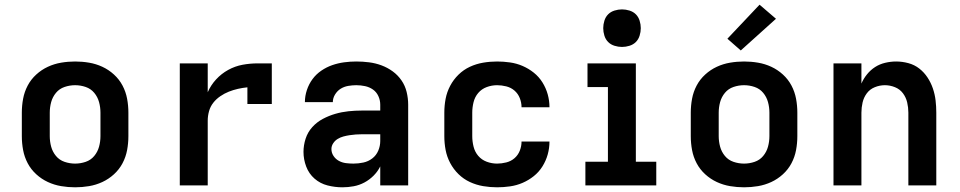

<svg xmlns="http://www.w3.org/2000/svg" viewBox="-20 -790 4090 818"><path d="M300 8Q270 8 240.5 3Q211 -2 184 -14.5Q157 -27 134.5 -47.5Q112 -68 98 -94.5Q84 -121 78.5 -150.5Q73 -180 73 -210V-310Q73 -340 78.5 -369.5Q84 -399 98 -425.5Q112 -452 134.5 -472.5Q157 -493 184 -505.5Q211 -518 240.5 -523Q270 -528 300 -528Q330 -528 359.5 -523Q389 -518 416 -505.5Q443 -493 465.5 -472.5Q488 -452 502 -425.5Q516 -399 521.5 -369.5Q527 -340 527 -310V-210Q527 -180 521.5 -150.5Q516 -121 502 -94.5Q488 -68 465.5 -47.5Q443 -27 416 -14.5Q389 -2 359.5 3Q330 8 300 8ZM300 -93Q323 -93 345 -100.5Q367 -108 381.5 -125.5Q396 -143 402 -165Q408 -187 408 -210V-310Q408 -333 402 -355Q396 -377 381.5 -394.5Q367 -412 345 -419.5Q323 -427 300 -427Q277 -427 255 -419.5Q233 -412 218.5 -394.5Q204 -377 198 -355Q192 -333 192 -310V-210Q192 -187 198 -165Q204 -143 218.5 -125.5Q233 -108 255 -100.5Q277 -93 300 -93Z M746 0V-520H865V-397Q878 -427 900.5 -451.5Q923 -476 952 -492Q981 -508 1013 -514Q1045 -520 1078 -520H1138V-347H1034V-418Q1014 -416 994 -411.5Q974 -407 955 -399.5Q936 -392 918.5 -380Q901 -368 888.5 -352Q876 -336 870.5 -316Q865 -296 865 -276V0Z M1439 8Q1407 8 1375.5 0Q1344 -8 1320 -29Q1296 -50 1284.5 -80.5Q1273 -111 1273 -143Q1273 -171 1282 -199Q1291 -227 1310.5 -248.5Q1330 -270 1355.5 -283.5Q1381 -297 1408.5 -305Q1436 -313 1464.5 -316Q1493 -319 1522 -319H1600V-344Q1600 -363 1592 -380.5Q1584 -398 1569 -408.5Q1554 -419 1535.5 -423Q1517 -427 1498 -427Q1481 -427 1463.5 -424Q1446 -421 1431.5 -412Q1417 -403 1407.5 -387.5Q1398 -372 1398 -355H1279Q1279 -381 1287.5 -406.5Q1296 -432 1311.5 -453Q1327 -474 1349 -489Q1371 -504 1395.5 -512.5Q1420 -521 1446 -524.5Q1472 -528 1498 -528Q1525 -528 1552.5 -524.5Q1580 -521 1605.5 -511.5Q1631 -502 1653 -486Q1675 -470 1690.5 -447.5Q1706 -425 1712.5 -398Q1719 -371 1719 -344V0H1600V-81Q1589 -59 1571.5 -41.5Q1554 -24 1532.5 -12.5Q1511 -1 1487 3.5Q1463 8 1439 8ZM1486 -93Q1507 -93 1528 -97.5Q1549 -102 1566 -115Q1583 -128 1591.5 -148Q1600 -168 1600 -189V-218H1522Q1509 -218 1495.5 -217Q1482 -216 1469 -214Q1456 -212 1443 -208.5Q1430 -205 1418.5 -198Q1407 -191 1399.5 -179.5Q1392 -168 1392 -155Q1392 -139 1401 -125.5Q1410 -112 1424 -104.5Q1438 -97 1454 -95Q1470 -93 1486 -93Z M2098 8Q2068 8 2038.5 3Q2009 -2 1982 -14.5Q1955 -27 1933.5 -48Q1912 -69 1898 -95.5Q1884 -122 1878.5 -151Q1873 -180 1873 -210V-310Q1873 -340 1878.5 -369Q1884 -398 1898 -424.5Q1912 -451 1933.5 -472Q1955 -493 1982 -505.5Q2009 -518 2038.5 -523Q2068 -528 2098 -528Q2125 -528 2153 -524Q2181 -520 2206.5 -509Q2232 -498 2254 -480.5Q2276 -463 2291 -439Q2306 -415 2313.5 -388Q2321 -361 2321 -333H2202Q2202 -353 2194.5 -372Q2187 -391 2172 -404Q2157 -417 2137 -422Q2117 -427 2098 -427Q2075 -427 2053.5 -419Q2032 -411 2017.5 -394Q2003 -377 1997.5 -354.5Q1992 -332 1992 -310V-210Q1992 -188 1997.5 -165.5Q2003 -143 2017.5 -126Q2032 -109 2053.5 -101Q2075 -93 2098 -93Q2117 -93 2137 -98Q2157 -103 2172 -116Q2187 -129 2194.5 -148Q2202 -167 2202 -187H2321Q2321 -159 2313.5 -132Q2306 -105 2291 -81Q2276 -57 2254 -39.5Q2232 -22 2206.5 -11Q2181 0 2153 4Q2125 8 2098 8Z M2474 0V-101H2570V-419H2483V-520H2689V-101H2776V0ZM2630 -590Q2614 -590 2598 -595Q2582 -600 2571 -611Q2560 -622 2555 -638Q2550 -654 2550 -670Q2550 -686 2555 -702Q2560 -718 2571 -729Q2582 -740 2598 -745Q2614 -750 2630 -750Q2646 -750 2662 -745Q2678 -740 2689 -729Q2700 -718 2705 -702Q2710 -686 2710 -670Q2710 -654 2705 -638Q2700 -622 2689 -611Q2678 -600 2662 -595Q2646 -590 2630 -590Z M3150 8Q3120 8 3090.5 3Q3061 -2 3034 -14.5Q3007 -27 2984.5 -47.5Q2962 -68 2948 -94.5Q2934 -121 2928.5 -150.5Q2923 -180 2923 -210V-310Q2923 -340 2928.5 -369.5Q2934 -399 2948 -425.5Q2962 -452 2984.5 -472.5Q3007 -493 3034 -505.5Q3061 -518 3090.5 -523Q3120 -528 3150 -528Q3180 -528 3209.5 -523Q3239 -518 3266 -505.5Q3293 -493 3315.5 -472.5Q3338 -452 3352 -425.5Q3366 -399 3371.5 -369.5Q3377 -340 3377 -310V-210Q3377 -180 3371.5 -150.5Q3366 -121 3352 -94.5Q3338 -68 3315.5 -47.5Q3293 -27 3266 -14.5Q3239 -2 3209.5 3Q3180 8 3150 8ZM3150 -93Q3173 -93 3195 -100.5Q3217 -108 3231.5 -125.5Q3246 -143 3252 -165Q3258 -187 3258 -210V-310Q3258 -333 3252 -355Q3246 -377 3231.5 -394.5Q3217 -412 3195 -419.5Q3173 -427 3150 -427Q3127 -427 3105 -419.5Q3083 -412 3068.5 -394.5Q3054 -377 3048 -355Q3042 -333 3042 -310V-210Q3042 -187 3048 -165Q3054 -143 3068.5 -125.5Q3083 -108 3105 -100.5Q3127 -93 3150 -93ZM3136 -575 3079 -625 3216 -770 3286 -710Z M3531 0V-520H3650V-434Q3659 -455 3674 -473.5Q3689 -492 3708.5 -504.5Q3728 -517 3751.5 -522.5Q3775 -528 3798 -528Q3824 -528 3850 -521Q3876 -514 3896.5 -498Q3917 -482 3931.5 -460Q3946 -438 3954.5 -413Q3963 -388 3966 -362Q3969 -336 3969 -310V0H3850V-310Q3850 -332 3845 -353.5Q3840 -375 3827 -392.5Q3814 -410 3793 -418.5Q3772 -427 3750 -427Q3728 -427 3707 -418.5Q3686 -410 3673 -392.5Q3660 -375 3655 -353.5Q3650 -332 3650 -310V0Z"/></svg>

Font: Iosevka Book
Style: Bold
Weight: 700
Designer: Belleve Invis
Foundry: Belleve Invis
Version: Version 28.0.7; ttfautohint (v1.8.3)